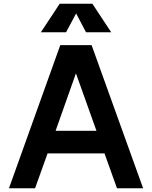

<svg xmlns="http://www.w3.org/2000/svg" viewBox="-20 -1009 816 1029"><path d="M28 0ZM540 -187H235L168 0H28L303 -767H471L747 0H607ZM497 -308 387 -616 278 -308ZM441 -836 388 -937 334 -836H199L300 -989H475L576 -836Z"/></svg>

Font: Biryani
Style: Bold
Weight: 700
Designer: Dan Reynolds and Mathieu Reguer
Foundry: Dan Reynolds and Mathieu Reguer
Version: Version 1.004; ttfautohint (v1.1) -l 5 -r 5 -G 72 -x 0 -D la